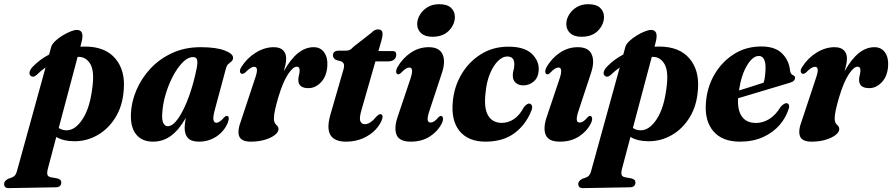

<svg xmlns="http://www.w3.org/2000/svg" viewBox="-117 -684 4368 940"><path d="M62 -317Q44 -301.5 31.5 -314.5Q25 -321.5 28.5 -333.5Q32 -345.5 42.5 -356.5Q78 -393.5 123.5 -417L133.5 -454Q137.5 -468 153 -482.8Q168.5 -497.5 189 -510Q209.5 -522.5 228.5 -530Q247.5 -537.5 259 -537.5Q297.5 -537.5 282.5 -479L276.5 -455.5Q289.5 -456 302.5 -456Q399 -455 447.8 -397.2Q496.5 -339.5 489 -246.5Q484 -167.5 449.2 -110.5Q414.5 -53.5 361 -22.8Q307.5 8 246 7.5Q194 7.5 158.5 -13.5L118 139.5Q112.5 159 114.8 170Q117 181 133 184L163.5 189.5Q183 194.5 183 208.5Q183 233 155 233L-74.5 237Q-97 237 -97 216Q-97 202 -76.5 191Q-53 184.5 -45.2 176.2Q-37.5 168 -33 150L106 -353.5Q83 -338 62 -317ZM208.5 -46Q251.5 -46 287.2 -100.8Q323 -155.5 335 -253.5Q346 -334 325.8 -369.5Q305.5 -405 269.5 -405.5Q266 -405.5 263 -405.5L170.5 -57.5Q186.5 -46.5 208.5 -46Z M935 -147.5Q925 -110.5 928 -96.8Q931 -83 942.5 -83Q958 -83 981 -110Q988 -117 993 -116.5Q1010 -116 998 -82.5Q980.5 -41 942.8 -15.8Q905 9.5 856.5 9.5Q819.5 9.5 803.2 -8.2Q787 -26 787 -57.5Q787 -77 792.5 -107Q760 -49 721 -19.8Q682 9.5 631.5 9.5Q579 9.5 550 -25.5Q521 -60.5 524 -128.5Q526.5 -185.5 550.8 -242.8Q575 -300 619.2 -347.8Q663.5 -395.5 725.5 -424.2Q787.5 -453 865.5 -453Q941 -453 983.2 -436.8Q1025.5 -420.5 1024 -400Q1023 -388.5 1016 -383Q1009 -377.5 1001.2 -371Q993.5 -364.5 989.5 -350ZM677.5 -131.5Q674.5 -96.5 682.8 -81.2Q691 -66 703.5 -66Q729.5 -66 756.8 -106Q784 -146 807.8 -211.2Q831.5 -276.5 846.5 -352.5Q851 -377 848 -390.8Q845 -404.5 828 -404.5Q803 -404.5 777.5 -378.8Q752 -353 730.2 -312Q708.5 -271 694.2 -223.2Q680 -175.5 677.5 -131.5Z M1069 -322.5Q1060 -323 1058 -332.8Q1056 -342.5 1064.5 -355.5Q1091.5 -399 1134.8 -426Q1178 -453 1223.5 -453Q1253.5 -453 1268.8 -438Q1284 -423 1284 -398Q1284 -384 1280.8 -368.2Q1277.5 -352.5 1272.5 -335Q1337.5 -453 1418.5 -453Q1452.5 -453 1470.5 -427Q1488.5 -401 1485.5 -360Q1482 -310.5 1454.8 -281.5Q1427.5 -252.5 1393 -252.5Q1343.5 -252.5 1343.5 -292.5Q1343.5 -305 1346.8 -316.5Q1350 -328 1350 -340Q1350 -357.5 1336 -357.5Q1317.5 -357.5 1293 -320.5Q1268.5 -283.5 1245.5 -207.5Q1235 -171 1229.5 -146.2Q1224 -121.5 1224 -103.5Q1224 -83 1235.2 -73.2Q1246.5 -63.5 1246.5 -52Q1246.5 -37.5 1228.5 -23.2Q1210.5 -9 1179.8 0.2Q1149 9.5 1111 9.5Q1064.5 9.5 1054.2 -16.8Q1044 -43 1062.5 -91.5L1130 -295Q1142.5 -330 1141 -343.5Q1139.5 -357 1127.5 -357Q1119.5 -357 1109.5 -351Q1099.5 -345 1082.5 -328Q1075 -322 1069 -322.5Z M1554 -383.5 1528 -390.5Q1513 -399.5 1513 -413Q1513 -436 1542.5 -436H1576Q1587.5 -436 1595.2 -439.5Q1603 -443 1613 -454.5L1702 -524Q1716 -540 1734 -540Q1756 -540 1756 -517.5Q1756 -511.5 1754.5 -502.5Q1753 -493.5 1749 -480L1735.5 -434H1806Q1823 -434 1823 -417Q1823 -401 1812.2 -392.2Q1801.5 -383.5 1783.5 -383.5H1721L1653.5 -148Q1641 -106.5 1647 -91.2Q1653 -76 1670 -76Q1695.5 -76 1726.5 -114Q1734 -121 1737.8 -123.2Q1741.5 -125.5 1745.5 -125Q1759.5 -124.5 1755 -104Q1746 -75.5 1721.8 -49.5Q1697.5 -23.5 1660.2 -7Q1623 9.5 1577 9.5Q1518.5 9.5 1499.5 -25.2Q1480.5 -60 1504 -134.5L1561.5 -333.5Q1569 -356 1567.2 -366.8Q1565.5 -377.5 1554 -383.5Z M1999.5 -504Q1964 -504 1944.8 -521.5Q1925.5 -539 1925.5 -566Q1925.5 -589.5 1938.8 -611.8Q1952 -634 1976 -648.8Q2000 -663.5 2033 -663.5Q2072 -663.5 2091 -645.8Q2110 -628 2110 -601.5Q2110 -564 2081 -534Q2052 -504 1999.5 -504ZM1986.5 -145Q1975 -111.5 1976.8 -97.8Q1978.5 -84 1991 -84Q1999 -84 2008 -89.5Q2017 -95 2030 -110Q2036.5 -117 2042 -116.5Q2049 -116.5 2051.5 -106.5Q2054 -96.5 2045.5 -79Q2025 -39.5 1986.2 -15Q1947.5 9.5 1894 9.5Q1837.5 9.5 1824.2 -24.8Q1811 -59 1831 -115.5L1891.5 -295.5Q1911.5 -353.5 1887 -353.5Q1879 -353.5 1869.5 -347.5Q1860 -341.5 1844.5 -325.5Q1837.5 -319.5 1832.5 -320Q1825 -320.5 1822.8 -329.5Q1820.5 -338.5 1828.5 -354.5Q1853.5 -398.5 1893.8 -425.8Q1934 -453 1982 -453Q2034 -453 2049.8 -417.8Q2065.5 -382.5 2046 -325Z M2366 -407.5Q2344 -407.5 2321.5 -385.8Q2299 -364 2282 -323.8Q2265 -283.5 2260 -228Q2251.5 -153.5 2273 -118Q2294.5 -82.5 2339.5 -82.5Q2371 -82.5 2398.5 -100.5Q2426 -118.5 2447.5 -158.5Q2462.5 -177.5 2474 -177Q2482.5 -176.5 2487 -167Q2491.5 -157.5 2483 -138.5Q2455 -70.5 2399.5 -30.5Q2344 9.5 2259.5 9.5Q2176 9.5 2133.2 -42.2Q2090.5 -94 2100 -188Q2106.5 -259.5 2142.2 -320.2Q2178 -381 2237 -418.2Q2296 -455.5 2372 -455.5Q2450.5 -455.5 2486.8 -420.5Q2523 -385.5 2520.5 -340.5Q2518.5 -304 2496 -285Q2473.5 -266 2445.5 -266Q2422 -266 2407.5 -279Q2393 -292 2393.5 -314.5Q2394 -331 2397.5 -341.8Q2401 -352.5 2401 -370Q2401 -407.5 2366 -407.5Z M2729.5 -504Q2694 -504 2674.8 -521.5Q2655.5 -539 2655.5 -566Q2655.5 -589.5 2668.8 -611.8Q2682 -634 2706 -648.8Q2730 -663.5 2763 -663.5Q2802 -663.5 2821 -645.8Q2840 -628 2840 -601.5Q2840 -564 2811 -534Q2782 -504 2729.5 -504ZM2716.5 -145Q2705 -111.5 2706.8 -97.8Q2708.5 -84 2721 -84Q2729 -84 2738 -89.5Q2747 -95 2760 -110Q2766.5 -117 2772 -116.5Q2779 -116.5 2781.5 -106.5Q2784 -96.5 2775.5 -79Q2755 -39.5 2716.2 -15Q2677.5 9.5 2624 9.5Q2567.5 9.5 2554.2 -24.8Q2541 -59 2561 -115.5L2621.5 -295.5Q2641.5 -353.5 2617 -353.5Q2609 -353.5 2599.5 -347.5Q2590 -341.5 2574.5 -325.5Q2567.5 -319.5 2562.5 -320Q2555 -320.5 2552.8 -329.5Q2550.5 -338.5 2558.5 -354.5Q2583.5 -398.5 2623.8 -425.8Q2664 -453 2712 -453Q2764 -453 2779.8 -417.8Q2795.5 -382.5 2776 -325Z M2873 -317Q2855 -301.5 2842.5 -314.5Q2836 -321.5 2839.5 -333.5Q2843 -345.5 2853.5 -356.5Q2889 -393.5 2934.5 -417L2944.5 -454Q2948.5 -468 2964 -482.8Q2979.5 -497.5 3000 -510Q3020.5 -522.5 3039.5 -530Q3058.5 -537.5 3070 -537.5Q3108.5 -537.5 3093.5 -479L3087.5 -455.5Q3100.5 -456 3113.5 -456Q3210 -455 3258.8 -397.2Q3307.5 -339.5 3300 -246.5Q3295 -167.5 3260.2 -110.5Q3225.5 -53.5 3172 -22.8Q3118.5 8 3057 7.5Q3005 7.5 2969.5 -13.5L2929 139.5Q2923.5 159 2925.8 170Q2928 181 2944 184L2974.5 189.5Q2994 194.5 2994 208.5Q2994 233 2966 233L2736.5 237Q2714 237 2714 216Q2714 202 2734.5 191Q2758 184.5 2765.8 176.2Q2773.5 168 2778 150L2917 -353.5Q2894 -338 2873 -317ZM3019.5 -46Q3062.5 -46 3098.2 -100.8Q3134 -155.5 3146 -253.5Q3157 -334 3136.8 -369.5Q3116.5 -405 3080.5 -405.5Q3077 -405.5 3074 -405.5L2981.5 -57.5Q2997.5 -46.5 3019.5 -46Z M3746 -156.5Q3732.5 -110 3700.2 -72.5Q3668 -35 3618.8 -12.8Q3569.5 9.5 3505.5 9.5Q3419 9.5 3375.5 -41.5Q3332 -92.5 3339 -180.5Q3344.5 -257 3381 -319.5Q3417.5 -382 3476.5 -419.2Q3535.5 -456.5 3610 -456.5Q3678.5 -456.5 3712.5 -421.8Q3746.5 -387 3751 -338Q3753.5 -320.5 3765.5 -316Q3775 -312 3775.5 -303Q3775.5 -295.5 3770.2 -289.5Q3765 -283.5 3750.5 -279Q3734 -274 3704.5 -265.2Q3675 -256.5 3638.8 -245.5Q3602.5 -234.5 3565.2 -223.5Q3528 -212.5 3496.5 -203Q3493 -145 3515.2 -113.5Q3537.5 -82 3584.5 -82Q3618 -82 3649.2 -101.2Q3680.5 -120.5 3705 -161Q3724 -181.5 3736.5 -178.5Q3749 -175 3746 -156.5ZM3598 -410Q3568 -410 3540 -363.2Q3512 -316.5 3501 -241Q3532 -250.5 3565 -261Q3598 -271.5 3622 -279.5Q3630.5 -309.5 3631 -354Q3631 -380 3622.8 -395Q3614.5 -410 3598 -410Z M3814.5 -322.5Q3805.5 -323 3803.5 -332.8Q3801.5 -342.5 3810 -355.5Q3837 -399 3880.2 -426Q3923.5 -453 3969 -453Q3999 -453 4014.2 -438Q4029.5 -423 4029.5 -398Q4029.5 -384 4026.2 -368.2Q4023 -352.5 4018 -335Q4083 -453 4164 -453Q4198 -453 4216 -427Q4234 -401 4231 -360Q4227.5 -310.5 4200.2 -281.5Q4173 -252.5 4138.5 -252.5Q4089 -252.5 4089 -292.5Q4089 -305 4092.2 -316.5Q4095.5 -328 4095.5 -340Q4095.5 -357.5 4081.5 -357.5Q4063 -357.5 4038.5 -320.5Q4014 -283.5 3991 -207.5Q3980.5 -171 3975 -146.2Q3969.5 -121.5 3969.5 -103.5Q3969.5 -83 3980.8 -73.2Q3992 -63.5 3992 -52Q3992 -37.5 3974 -23.2Q3956 -9 3925.2 0.2Q3894.5 9.5 3856.5 9.5Q3810 9.5 3799.8 -16.8Q3789.5 -43 3808 -91.5L3875.5 -295Q3888 -330 3886.5 -343.5Q3885 -357 3873 -357Q3865 -357 3855 -351Q3845 -345 3828 -328Q3820.5 -322 3814.5 -322.5Z"/></svg>

Font: Fraunces 144pt S050
Style: Bold Italic
Weight: 700
Italic angle: -16°
Version: Version 1.000; ttfautohint (v1.8.3)